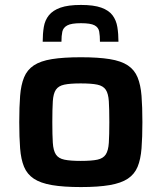

<svg xmlns="http://www.w3.org/2000/svg" viewBox="-20 -750 655 778"><path d="M308 8Q237 8 190.5 0Q144 -8 117 -26Q90 -44 77.5 -74Q65 -104 61.5 -149Q58 -194 58 -255Q58 -317 61.5 -361.5Q65 -406 77.5 -436.5Q90 -467 117 -485Q144 -503 190.5 -510.5Q237 -518 308 -518Q378 -518 424.5 -510.5Q471 -503 498 -485Q525 -467 537.5 -436.5Q550 -406 553.5 -361.5Q557 -317 557 -255Q557 -194 553.5 -149Q550 -104 537.5 -74Q525 -44 498 -26Q471 -8 424.5 0Q378 8 308 8ZM307 -98Q351 -98 374.5 -103Q398 -108 408.5 -124Q419 -140 421 -171.5Q423 -203 423 -255Q423 -308 421 -339.5Q419 -371 408.5 -386.5Q398 -402 374.5 -407Q351 -412 307 -412Q264 -412 240.5 -407Q217 -402 206.5 -386.5Q196 -371 194 -339.5Q192 -308 192 -255Q192 -203 194 -171.5Q196 -140 206.5 -124Q217 -108 241 -103Q265 -98 307 -98ZM308 -730Q360 -730 390.5 -719Q421 -708 436 -688Q451 -668 455.5 -640.5Q460 -613 460 -581H385Q385 -605 382 -622Q379 -639 363 -647.5Q347 -656 308 -656Q269 -656 252.5 -647Q236 -638 232.5 -621.5Q229 -605 229 -581H153Q153 -613 157.5 -640.5Q162 -668 178 -688Q194 -708 225 -719Q256 -730 308 -730Z"/></svg>

Font: Saira SemiExpanded SemiBold
Style: Regular
Weight: 600
Width: 6
Designer: Hector Gatti with collaboration of the Omnibus-Type team
Foundry: Omnibus-Type
Version: Version 1.101